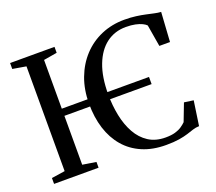

<svg xmlns="http://www.w3.org/2000/svg" viewBox="-126 -925 1248 1109"><g transform="rotate(-20 498.0 -370.5)"><path d="M758 -393V-349H129V-393ZM114 -48.5V-692.5L31.5 -706.5V-743H304.5V-706.5L222 -692.5V-48.5L305 -35.5V0H31.5V-36ZM718 10.5Q635 10.5 571.8 -16.8Q508.5 -44 465.8 -94Q423 -144 401.2 -213Q379.5 -282 379.5 -365.5Q379.5 -451.5 406.2 -522.5Q433 -593.5 481 -645Q529 -696.5 594.2 -724.5Q659.5 -752.5 736.5 -752.5Q775.5 -752.5 807.2 -748.2Q839 -744 865 -738.2Q891 -732.5 912.5 -727.8Q934 -723 952.5 -722L941 -541H875.5L853 -675Q845 -683.5 828.8 -691.5Q812.5 -699.5 787.8 -704.8Q763 -710 730 -710Q661.5 -710 610.2 -671.5Q559 -633 530.5 -559.2Q502 -485.5 502 -379Q502 -310.5 514.8 -247.8Q527.5 -185 554.8 -136.2Q582 -87.5 625.2 -59.5Q668.5 -31.5 729.5 -31.5Q764.5 -31.5 788.8 -38.5Q813 -45.5 829.2 -56.8Q845.5 -68 856.5 -79L897.5 -186L954.5 -178L932.5 -27Q912 -26.5 893.5 -20.5Q875 -14.5 852.5 -7.2Q830 0 797.8 5.2Q765.5 10.5 718 10.5Z"/></g></svg>

Font: Merriweather 72pt
Style: Regular
Weight: 400
Version: Version 2.100